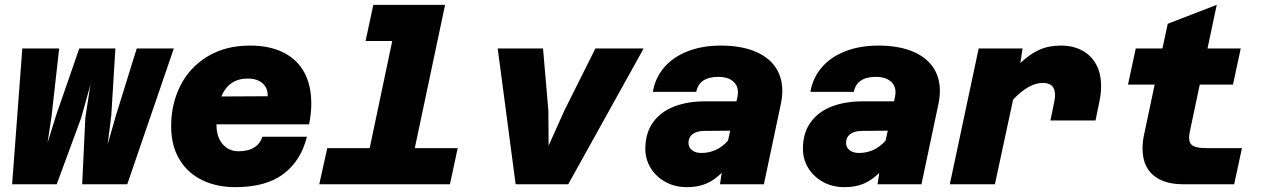

<svg xmlns="http://www.w3.org/2000/svg" viewBox="-20 -760 5240 792"><path d="M72 -560H224L193 -283L176 -170L211 -283L307 -560H456L439 -283L424 -164L458 -283L544 -560H697L505 0H319L332 -274L353 -411L315 -274L214 0H30Z M686 -240Q686 -331 724 -406.5Q762 -482 836 -527Q910 -572 1011 -572Q1092 -572 1149 -543.5Q1206 -515 1235 -461.5Q1264 -408 1264 -333Q1264 -292 1255 -247H873V-243Q873 -212 884 -188Q895 -164 915.5 -150Q936 -136 963 -136Q1004 -136 1029 -152Q1054 -168 1062 -196H1246Q1222 -98 1150 -43Q1078 12 950 12Q873 12 813 -17.5Q753 -47 719.5 -103.5Q686 -160 686 -240ZM1084 -363Q1086 -395 1064 -415.5Q1042 -436 1002 -436Q924 -436 893 -362Z M1330 -149H1505L1598 -591H1488L1520 -740H1816L1691 -149H1868L1836 0H1297Z M2033 -560H2220L2242 -304L2243 -159L2308 -304L2436 -560H2635L2324 0H2107Z M2957 -47Q2927 -17 2893 -2.5Q2859 12 2814 12Q2763 12 2724 -10Q2685 -32 2663.5 -68Q2642 -104 2642 -146Q2642 -211 2673.5 -255Q2705 -299 2760.5 -320.5Q2816 -342 2889 -342H3018L3022 -361Q3024 -373 3024 -379Q3024 -409 3002 -426Q2980 -443 2944 -443Q2864 -443 2852 -381H2673Q2682 -437 2718.5 -480.5Q2755 -524 2815.5 -548Q2876 -572 2954 -572Q3032 -572 3089 -550Q3146 -528 3176.5 -486Q3207 -444 3207 -385Q3207 -360 3201 -331L3131 0H2950ZM2873 -129Q2938 -129 2983 -180L2992 -221L2883 -220Q2852 -219 2836 -206Q2820 -193 2820 -171Q2820 -152 2834.5 -140.5Q2849 -129 2873 -129Z M3607 -47Q3577 -17 3543 -2.5Q3509 12 3464 12Q3413 12 3374 -10Q3335 -32 3313.5 -68Q3292 -104 3292 -146Q3292 -211 3323.5 -255Q3355 -299 3410.5 -320.5Q3466 -342 3539 -342H3668L3672 -361Q3674 -373 3674 -379Q3674 -409 3652 -426Q3630 -443 3594 -443Q3514 -443 3502 -381H3323Q3332 -437 3368.5 -480.5Q3405 -524 3465.5 -548Q3526 -572 3604 -572Q3682 -572 3739 -550Q3796 -528 3826.5 -486Q3857 -444 3857 -385Q3857 -360 3851 -331L3781 0H3600ZM3523 -129Q3588 -129 3633 -180L3642 -221L3533 -220Q3502 -219 3486 -206Q3470 -193 3470 -171Q3470 -152 3484.5 -140.5Q3499 -129 3523 -129Z M4332 -368Q4332 -418 4282 -418Q4224 -418 4159 -349L4084 0H3898L4017 -560H4198L4189 -500Q4228 -537 4267 -554.5Q4306 -572 4356 -572Q4406 -572 4443.5 -552Q4481 -532 4501.5 -494.5Q4522 -457 4522 -405Q4522 -373 4515 -341L4499 -263H4313L4329 -341Q4332 -356 4332 -368Z M4693 -148Q4693 -177 4700 -208L4743 -411H4633L4665 -560H4775L4797 -662L4999 -740L4961 -560H5098L5066 -411H4929L4888 -217Q4885 -202 4885 -192Q4885 -167 4902 -158Q4919 -149 4957 -149H5103L5071 0H4859Q4781 0 4737 -37.5Q4693 -75 4693 -148Z"/></svg>

Font: Azeret Mono ExtraBold
Style: Italic
Weight: 800
Italic angle: -12°
Designer: Martin Vácha
Foundry: Displaay
Version: Version 1.000; Glyphs 3.0.3, build 3074